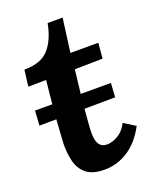

<svg xmlns="http://www.w3.org/2000/svg" viewBox="-127 -724 649 808"><g transform="rotate(-20 197.5 -320.0)"><path d="M253 -651 233 -500H358L352 -431L227 -429Q223 -393 218 -351.5Q213 -310 209.5 -270.5Q206 -231 203.5 -199.5Q201 -168 201 -151Q201 -138 204 -122.5Q207 -107 217 -96Q227 -85 249 -85Q257 -85 272.5 -89.5Q288 -94 306 -107Q324 -120 339 -148L390 -116Q356 -52 307 -20.5Q258 11 202 11Q147 11 119.5 -12Q92 -35 83 -72.5Q74 -110 75 -151Q77 -185 80 -231.5Q83 -278 88 -329.5Q93 -381 98 -428L18 -427L27 -500Q101 -500 136.5 -539Q172 -578 186 -651ZM6 -257 10 -323H350L346 -260Z"/></g></svg>

Font: Lora
Style: Italic
Weight: 400
Italic angle: -3°
Designer: Olga Karpushina, Alexei Vanyashin (Cyrillic)
Foundry: Cyreal
Version: Version 3.008